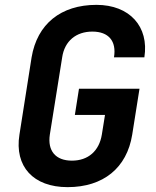

<svg xmlns="http://www.w3.org/2000/svg" viewBox="-20 -760 640 790"><path d="M258 10C405 10 502 -69 524 -206L554 -395H305L288 -287H412L399 -206C388 -139 343 -99 276 -99C209 -99 175 -139 185 -206L236 -525C246 -591 293 -630 360 -630C427 -630 460 -591 449 -524H574C594 -651 513 -740 377 -740C230 -740 133 -661 110 -524L60 -206C39 -75 117 10 258 10Z"/></svg>

Font: JetBrains Mono
Style: Bold Italic
Weight: 558
Italic angle: -9°
Monospace: yes
Designer: Philipp Nurullin, Konstantin Bulenkov
Foundry: JetBrains
Version: Version 2.305